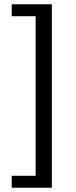

<svg xmlns="http://www.w3.org/2000/svg" viewBox="-20 -728 355 900"><path d="M35 152V96H147V-652H35V-708H223V152Z"/></svg>

Font: Assistant ExtraLight SemiBold
Style: Regular
Weight: 600
Version: Version 3.000